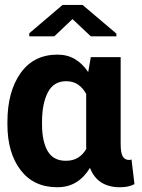

<svg xmlns="http://www.w3.org/2000/svg" viewBox="-20 -764 589 794"><path d="M36.1 0ZM479 -527.8V-168.5Q479 -131.8 487.5 -117.2Q496.1 -102.5 513.7 -102.5Q516.6 -102.5 519.3 -103Q522 -103.5 523.9 -104.5L536.1 -2.4Q521 4.9 507.1 7.6Q493.2 10.3 474.6 10.3Q430.2 10.3 398.9 -9.5Q367.7 -29.3 352.1 -69.8Q328.6 -30.8 295.2 -10.3Q261.7 10.3 216.8 10.3Q119.1 10.3 64.9 -61Q10.7 -132.3 10.7 -249.5V-259.8Q10.7 -384.8 64.9 -461.4Q119.1 -538.1 217.8 -538.1Q258.8 -538.1 290.3 -519.3Q321.8 -500.5 344.7 -465.8L355.5 -527.8ZM153.8 -249.5Q153.8 -179.7 177 -139.4Q200.2 -99.1 252.4 -99.1Q281.7 -99.1 302.5 -111.8Q323.2 -124.5 336.9 -148.4Q336.4 -152.3 336.4 -157Q336.4 -161.6 336.4 -168.5V-375.5Q322.8 -400.9 302.2 -414.6Q281.7 -428.2 253.4 -428.2Q201.7 -428.2 177.7 -381.6Q153.8 -335 153.8 -259.8ZM461.4 -625V-613.8H355.5L279.8 -685.1L204.6 -613.8H101.1V-626.5L238.8 -743.7H321.3Z"/></svg>

Font: Roboto Avanza Slab
Style: Bold
Weight: 700
Designer: Google
Version: Version 1.100263; 2013; ttfautohint (v0.94.20-1c74) -l 8 -r 